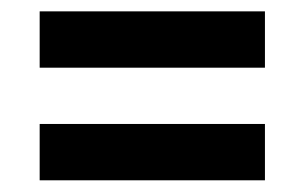

<svg xmlns="http://www.w3.org/2000/svg" viewBox="-20 -508 528 333"><path d="M439.5 -488.3V-390.6H48.8V-488.3ZM439.5 -293V-195.3H48.8V-293Z"/></svg>

Font: BabelStone Runic Norn
Style: Regular
Weight: 400
Designer: Andrew West
Foundry: BabelStone
Version: Version 3.002 March 14, 2022